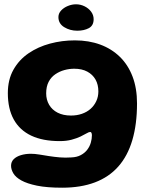

<svg xmlns="http://www.w3.org/2000/svg" viewBox="-20 -648 711 894"><path d="M269.5 226Q198.5 226 152.2 216.5Q106 207 79.5 192.2Q53 177.5 42.2 159.2Q31.5 141 31.5 124Q31.5 105.5 43.8 93.2Q56 81 77.2 74.5Q98.5 68 124 68Q141.5 68 163 71.5Q184.5 75 208.2 78.8Q232 82.5 258.2 84.8Q284.5 87 312 85Q338 84 356.2 74.2Q374.5 64.5 386 49.5Q397.5 34.5 402.8 16.5Q408 -1.5 408 -19Q408 -23 407 -26.2Q406 -29.5 404.5 -31.5Q403 -33.5 399.5 -33.5Q394 -33.5 383 -27Q372 -20.5 354.8 -12.2Q337.5 -4 313.5 2.5Q289.5 9 258 9Q179 9 125.2 -16.5Q71.5 -42 44 -91.8Q16.5 -141.5 16.5 -214.5Q16.5 -277 42.5 -323.2Q68.5 -369.5 112.8 -399.8Q157 -430 212.8 -445Q268.5 -460 328.5 -460Q393.5 -460 446.5 -440.5Q499.5 -421 538 -383.5Q576.5 -346 597.2 -291.5Q618 -237 618 -166.5Q618 -69.5 596.2 4.2Q574.5 78 531 127.2Q487.5 176.5 422 201.2Q356.5 226 269.5 226ZM310.5 -110Q338 -110 361.2 -118Q384.5 -126 401.5 -141Q418.5 -156 428.2 -176.8Q438 -197.5 438 -222.5Q438 -254 424.8 -277.5Q411.5 -301 386.5 -314.5Q361.5 -328 325.5 -328Q303 -328 280 -321.8Q257 -315.5 237.5 -302.2Q218 -289 206.5 -267Q195 -245 195 -213.5Q195 -183.5 208.8 -160Q222.5 -136.5 248.5 -123.2Q274.5 -110 310.5 -110ZM339.5 -505Q306 -505 279 -521.5Q252 -538 252 -568.5Q252 -585.5 264.5 -599Q277 -612.5 296 -620.2Q315 -628 334 -628Q354.5 -628 373.5 -618.8Q392.5 -609.5 404.2 -593.8Q416 -578 416 -558.5Q416 -529 393.8 -517Q371.5 -505 339.5 -505Z"/></svg>

Font: Gluten Thin SemiBold
Style: Regular
Weight: 600
Version: Version 1.300